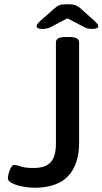

<svg xmlns="http://www.w3.org/2000/svg" viewBox="-20 -876 482 903"><path d="M142 7Q116 7 87 1.5Q58 -4 37.5 -14Q17 -24 17 -37Q17 -44 20.5 -59Q24 -74 31 -87Q38 -100 47 -100Q59 -100 78 -93Q97 -86 139 -86Q193 -86 218 -112.5Q243 -139 243 -200V-677Q243 -689 253.5 -695.5Q264 -702 289 -702H305Q330 -702 341 -695.5Q352 -689 352 -677V-205Q352 -102 300 -47.5Q248 7 142 7ZM181 -740Q165 -740 158.5 -743.5Q152 -747 152 -753Q152 -757 155.5 -762.5Q159 -768 170 -778L238 -838Q249 -848 260.5 -852Q272 -856 297 -856Q322 -856 333.5 -852Q345 -848 357 -838L424 -778Q435 -768 438.5 -762.5Q442 -757 442 -753Q442 -747 435.5 -743.5Q429 -740 413 -740Q402 -740 393 -742Q384 -744 373 -750L297 -790L221 -750Q203 -740 181 -740Z"/></svg>

Font: Asap Semi Expanded Medium
Style: Regular
Weight: 500
Width: 6
Designer: Pablo Cosgaya
Foundry: Omnibus-Type
Version: Version 3.001; ttfautohint (v1.8.4.7-5d5b)